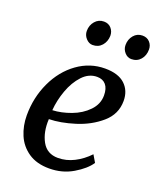

<svg xmlns="http://www.w3.org/2000/svg" viewBox="-147 -882 813 983"><g transform="rotate(20 259.0 -390.5)"><path d="M240 11Q172 11 127 -19.5Q82 -50 61 -99.5Q40 -149 40 -206Q40 -303 79 -386.5Q118 -470 186 -519Q254 -568 336 -568Q408 -568 444.5 -534Q481 -500 481 -444Q481 -372 425 -323.5Q369 -275 292 -251Q215 -227 153 -226Q149 -155 176.5 -105Q204 -55 264 -55Q309 -55 351.5 -76.5Q394 -98 429 -135L452 -96Q426 -57 368.5 -23Q311 11 240 11ZM154 -275Q202 -277 254.5 -296.5Q307 -316 342 -352.5Q377 -389 377 -436Q377 -474 360 -494Q343 -514 312 -514Q267 -514 232.5 -477Q198 -440 178 -384.5Q158 -329 154 -275ZM181 -717Q181 -748 200 -770Q219 -792 248 -792Q273 -792 288 -775Q303 -758 303 -734Q302 -702 283 -680.5Q264 -659 233 -659Q213 -659 197 -676.5Q181 -694 181 -717ZM392 -717Q392 -748 410.5 -770Q429 -792 458 -792Q483 -792 498 -775.5Q513 -759 513 -736Q513 -703 494 -681Q475 -659 444 -659Q423 -659 407.5 -676.5Q392 -694 392 -717Z"/></g></svg>

Font: Koeln Type Serif
Style: Italic
Weight: 400
Italic angle: -8°
Designer: Eben Sorkin
Foundry: Eben Sorkin
Version: Version 2.002